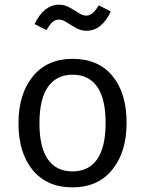

<svg xmlns="http://www.w3.org/2000/svg" viewBox="-20 -790 621 822"><path d="M349.1 -658.2Q327.1 -658.2 305.7 -670.2Q284.2 -682.1 265.9 -694.1Q247.6 -706.1 232.9 -706.1Q216.3 -706.1 204.6 -695.6Q192.9 -685.1 179.2 -661.1L127.9 -687Q168.5 -770 232.9 -770Q255.9 -770 277.1 -758.3Q298.3 -746.6 316.2 -734.9Q334 -723.1 349.1 -723.1Q363.8 -723.1 376 -733.4Q388.2 -743.7 402.8 -767.1L454.1 -741.2Q416.5 -658.2 349.1 -658.2ZM291 -538.1Q400.9 -538.1 461.4 -464.8Q522 -391.6 522 -264.2Q522 -138.7 460.4 -63.2Q398.9 12.2 290 12.2Q181.2 12.2 120.1 -61.8Q59.1 -135.7 59.1 -262.2Q59.1 -387.7 120.6 -462.9Q182.1 -538.1 291 -538.1ZM148.9 -262.2Q148.9 -159.2 185.1 -107.7Q221.2 -56.2 290 -56.2Q359.4 -56.2 395.8 -107.9Q432.1 -159.7 432.1 -264.2Q432.1 -367.2 396 -418.7Q359.9 -470.2 291 -470.2Q222.2 -470.2 185.5 -418.2Q148.9 -366.2 148.9 -262.2Z"/></svg>

Font: Fira Sans Book
Style: Regular
Weight: 350
Designer: Carrois Corporate & Edenspiekermann AG
Foundry: Carrois Corporate GbR & Edenspiekermann AG
Version: Version 4.203;PS 004.203;hotconv 1.0.88;makeotf.lib2.5.64775